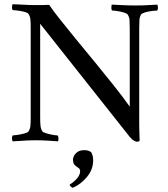

<svg xmlns="http://www.w3.org/2000/svg" viewBox="-20 -669 797 913"><path d="M382 45Q391 45 399 47.5Q407 50 413 54Q423 69 423 94Q423 137 393.5 172.5Q364 208 326 224Q320 222 315.5 217Q311 212 311 209Q318 205 330 195.5Q342 186 351.5 172.5Q361 159 361 145Q361 134 352.5 129Q344 124 335.5 116Q327 108 327 88Q327 83 331.5 73Q336 63 348 54Q360 45 382 45ZM140 -645Q162 -645 183 -645Q204 -645 214 -646Q229 -623 262 -581Q295 -539 339 -485.5Q383 -432 430 -375Q477 -318 521 -262.5Q565 -207 597 -162V-532Q597 -558 596 -573Q595 -588 587 -600Q584 -605 569 -609.5Q554 -614 537.5 -616.5Q521 -619 513 -619Q509 -624 509.5 -633.5Q510 -643 511 -647Q540 -646 565.5 -644.5Q591 -643 623 -643Q646 -643 660.5 -643.5Q675 -644 690.5 -645Q706 -646 728 -647Q730 -643 731 -635Q732 -627 728 -619Q722 -619 704.5 -617Q687 -615 671 -610.5Q655 -606 651 -600Q644 -589 643 -575Q642 -561 642 -533V-136Q642 -108 642 -87Q642 -66 642.5 -46.5Q643 -27 644 -1Q643 3 638 4Q633 5 631 5Q627 5 617.5 0Q608 -5 597 -18L171 -556V-112Q171 -86 172.5 -71.5Q174 -57 181 -45Q184 -40 198.5 -35.5Q213 -31 229.5 -28Q246 -25 254 -25Q258 -20 258 -11Q258 -2 256 3Q227 1 202 -0.5Q177 -2 145 -2Q123 -2 107.5 -1Q92 0 77.5 1Q63 2 40 3Q38 -1 37 -9Q36 -17 40 -25Q46 -25 63 -27.5Q80 -30 96.5 -34.5Q113 -39 116 -45Q123 -56 124.5 -69.5Q126 -83 126 -111V-535Q126 -563 124.5 -577Q123 -591 116 -602Q113 -608 96.5 -612.5Q80 -617 63 -619Q46 -621 40 -621Q36 -629 37 -637Q38 -645 40 -649Q74 -648 95 -646.5Q116 -645 140 -645Z"/></svg>

Font: Amiri
Style: Regular
Weight: 400
Designer: Khaled Hosny
Version: Version 0.114